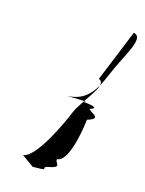

<svg xmlns="http://www.w3.org/2000/svg" viewBox="-125 -839 577 764"><g transform="rotate(20 163.5 -457.5)"><path d="M59 -169 111 -138C183 -145 145 -144 161 -156C232 -175 186 -182 192 -200C247 -208 250 -388 250 -388C310 -412 253 -419 245 -432C287 -449 234 -450 212 -450C201 -430 191 -411 186 -395C169 -340 110 -178 59 -169ZM145 -450C145 -450 195 -454 214 -454C231 -484 249 -514 252 -534C224 -474 189 -457 145 -450ZM207 -450C209 -450 211 -451 213 -451C213 -451 212 -450 212 -450ZM239 -557C250 -554 254 -546 252 -534C258 -548 264 -563 270 -582C301 -682 357 -770 307 -777ZM213 -451C226 -453 223 -454 214 -454C214 -454 213 -451 213 -451Z"/></g></svg>

Font: bitstorm
Style: maxcnobl
Weight: 400
Version: Version 0.2